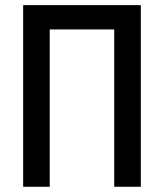

<svg xmlns="http://www.w3.org/2000/svg" viewBox="-20 -713 626 733"><path d="M416 0V-600.6H169.9V0H68.4V-693.4H517.6V0Z"/></svg>

Font: Cascadia Mono PL
Style: Regular
Weight: 400
Monospace: yes
Designer: Aaron Bell
Foundry: Saja Typeworks
Version: Version 2404.023; ttfautohint (v1.8.4)